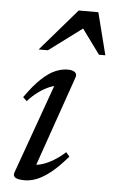

<svg xmlns="http://www.w3.org/2000/svg" viewBox="-51 -705 447 751"><g transform="rotate(5 173.0 -330.0)"><path d="M32.5 -17.5 162.5 -380.5 177 -369.5Q161 -370 140.2 -361.5Q119.5 -353 97.5 -337.2Q75.5 -321.5 55.5 -299L40.5 -313.5Q75 -362.5 103.8 -389Q132.5 -415.5 157.5 -425.8Q182.5 -436 205 -436Q224 -436 233.2 -428.8Q242.5 -421.5 238 -408.5L108 -35.5L99.5 -54.5Q116 -52.5 137.2 -59Q158.5 -65.5 181.8 -79.5Q205 -93.5 227 -113.5L241 -97.5Q206 -56.5 176.5 -33Q147 -9.5 122.2 0.2Q97.5 10 75 10Q47.5 10 37.5 3Q27.5 -4 32.5 -17.5ZM84.5 -504.5 227.5 -670H304.5L346.5 -504.5H321.5L246.5 -607H258.5L121 -504.5Z"/></g></svg>

Font: Newsreader 18pt
Style: Italic
Weight: 400
Italic angle: -17°
Version: Version 1.003